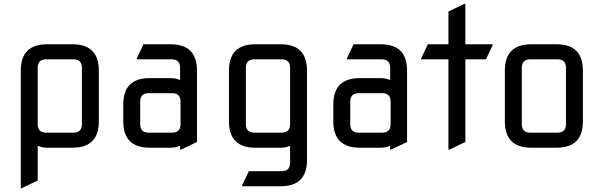

<svg xmlns="http://www.w3.org/2000/svg" viewBox="-20 -767 3125 997"><path d="M219.7 -459Q175.8 -459 175.8 -415V-122.1Q175.8 -78.1 219.7 -78.1H361.3Q405.3 -78.1 405.3 -122.1V-415Q405.3 -459 361.3 -459ZM356.4 0H224.6Q198.7 0 175.8 -10.3V170.4L92.8 210H87.9V-400.4Q87.9 -537.1 224.6 -537.1H356.4Q493.2 -537.1 493.2 -400.4V-136.7Q493.2 0 356.4 0Z M756.8 0Q620.1 0 620.1 -136.7V-224.6Q620.1 -361.3 756.8 -361.3H866.2Q895 -361.3 915 -351.1V-415Q915 -459 871.1 -459H690.4V-463.9L725.1 -537.1H866.2Q1002.9 -537.1 1002.9 -400.4V-29.8L919.9 9.8H915V-10.3Q893.1 0 866.2 0ZM752 -78.1H873.5Q917.5 -78.1 917.5 -122.1V-239.3Q917.5 -283.2 873.5 -283.2H752Q708 -283.2 708 -239.3V-122.1Q708 -78.1 752 -78.1Z M1305.7 0Q1168.9 0 1168.9 -136.7V-400.4Q1168.9 -537.1 1305.7 -537.1H1437.5Q1574.2 -537.1 1574.2 -400.4V63.5Q1574.2 200.2 1437.5 200.2H1237.3V195.3L1272 122.1H1442.4Q1486.3 122.1 1486.3 78.1V-10.3Q1466.3 0 1437.5 0ZM1486.3 -415Q1486.3 -459 1442.4 -459H1300.8Q1256.8 -459 1256.8 -415V-122.1Q1256.8 -78.1 1300.8 -78.1H1442.4Q1486.3 -78.1 1486.3 -122.1Z M1847.7 0Q1710.9 0 1710.9 -136.7V-224.6Q1710.9 -361.3 1847.7 -361.3H1957Q1985.8 -361.3 2005.9 -351.1V-415Q2005.9 -459 1961.9 -459H1781.2V-463.9L1815.9 -537.1H1957Q2093.8 -537.1 2093.8 -400.4V-29.8L2010.7 9.8H2005.9V-10.3Q1983.9 0 1957 0ZM1842.8 -78.1H1964.4Q2008.3 -78.1 2008.3 -122.1V-239.3Q2008.3 -283.2 1964.4 -283.2H1842.8Q1798.8 -283.2 1798.8 -239.3V-122.1Q1798.8 -78.1 1842.8 -78.1Z M2308.6 9.8V-459H2167V-463.9L2201.7 -537.1H2308.6V-707.5L2391.6 -747.1H2396.5V-537.1H2538.1V-532.2L2503.4 -459H2396.5V-29.8L2313.5 9.8Z M2733.4 -78.1H2875Q2918.9 -78.1 2918.9 -122.1V-415Q2918.9 -459 2875 -459H2733.4Q2689.5 -459 2689.5 -415V-122.1Q2689.5 -78.1 2733.4 -78.1ZM2738.3 0Q2601.6 0 2601.6 -136.7V-400.4Q2601.6 -537.1 2738.3 -537.1H2870.1Q3006.8 -537.1 3006.8 -400.4V-136.7Q3006.8 0 2870.1 0Z"/></svg>

Font: Nova Square
Style: Book
Weight: 400
Designer: Wojciech Kalinowski "wmk69" (wmk69@o2.pl)
Foundry: Wojciech Kalinowski "wmk69" (wmk69@o2.pl)
Version: Version 3.1.0; 2021-05-23